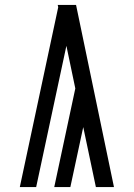

<svg xmlns="http://www.w3.org/2000/svg" viewBox="-20 -755 540 775"><path d="M367 0 316 -242 264 0H199L284 -398L248 -570L126 0H60L215 -726L213 -735H287L440 0Z"/></svg>

Font: Huly
Style: Regular
Weight: 400
Designer: Belleve Invis
Foundry: Belleve Invis
Version: Version 33.2.5; ttfautohint (v1.8.4)